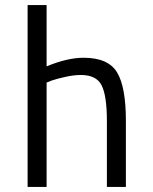

<svg xmlns="http://www.w3.org/2000/svg" viewBox="-20 -738 605 758"><path d="M164 0H89V-718H164V-476Q246 -510 310 -510Q407 -510 442 -452.5Q477 -395 477 -261V0H402V-260Q402 -359 381.5 -400.5Q361 -442 299 -442Q272 -442 238 -434.5Q204 -427 184 -420L164 -412Z"/></svg>

Font: TypoPRO Titillium Maps
Style: 400 wt
Weight: 400
Designer: Campivisivi
Foundry: Accademia di Belle Arti di Urbino and students of MA course of Visual design
Version: Version 001.001